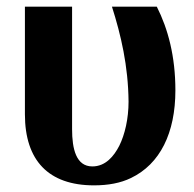

<svg xmlns="http://www.w3.org/2000/svg" viewBox="-20 -548 585 578"><path d="M55 -204C55 -65 126 10 263 10C306 10 343 3 374 -12C462 -54 508 -148 508 -276C508 -378 486 -461 452 -528H317C344 -443 366 -350 367 -242C367 -191 356 -143 339 -109C323 -78 298 -47 258 -47C209 -47 197 -100 197 -159V-528H55Z"/></svg>

Font: Aerodynamic
Style: Regular
Weight: 500
Designer: Google
Version: Version 2.000980; 2014